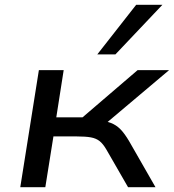

<svg xmlns="http://www.w3.org/2000/svg" viewBox="-20 -785 729 805"><path d="M65 0 143 -491H247L216 -293H326L557 -491H689L402 -249L388 -281Q423 -278 445 -269.5Q467 -261 484.5 -243.5Q502 -226 522 -192L632 0H517L426 -158Q412 -182 397.5 -193.5Q383 -205 361 -209Q339 -213 302 -213H204L170 0ZM388 -557 551 -765H661L464 -557Z"/></svg>

Font: Nunito Sans 10pt Expanded Medium
Style: Italic
Weight: 500
Width: 7
Italic angle: -9°
Designer: Vernon Adams
Foundry: Vernon Adams
Version: Version 3.101;gftools[0.9.27]